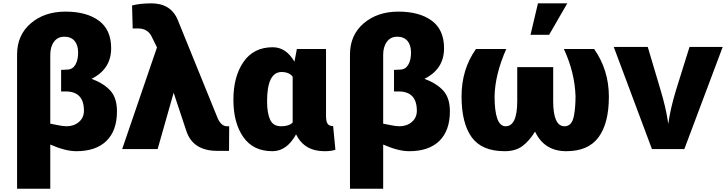

<svg xmlns="http://www.w3.org/2000/svg" viewBox="-20 -864 4379 1158"><path d="M83 274.4V-535.2Q83 -652.3 165.5 -723.1Q248 -793.9 375 -793.9Q502 -793.9 576.2 -739.3Q650.4 -684.6 650.4 -573.2Q650.4 -447.3 532.2 -388.7Q607.4 -360.4 646.5 -316.4Q685.5 -272.5 685.5 -192.4Q685.5 -76.2 622.1 -14.2Q558.6 47.9 440.4 47.9Q374 47.9 283.2 7.8V274.4ZM283.2 -118.2Q292 -117.2 325.2 -109.9Q358.4 -102.5 381.8 -102.5Q425.8 -102.5 456.1 -128.4Q486.3 -154.3 486.3 -196.3Q486.3 -312.5 376 -312.5H348.6V-442.4L386.7 -444.3Q418 -445.3 434.6 -473.6Q451.2 -502 451.2 -546.9Q451.2 -591.8 429.7 -617.2Q408.2 -642.6 368.2 -642.6Q328.1 -642.6 305.7 -612.3Q283.2 -582 283.2 -533.2Z M716.8 35.2 926.8 -578.1 896.5 -639.6Q873 -692.4 812.5 -692.4H780.3L776.4 -831.1Q827.1 -843.8 892.6 -843.8Q1011.7 -843.8 1052.7 -742.2L1293.9 -148.4Q1315.4 -102.5 1349.6 -102.5H1362.3L1361.3 45.9H1291Q1144.5 45.9 1104.5 -72.3L1027.3 -304.7L930.7 35.2Z M1625 -579.1Q1705.1 -579.1 1755.9 -492.2L1770.5 -568.4H1946.3V-166Q1946.3 -129.9 1956.5 -116.7Q1966.8 -103.5 1989.3 -103.5Q1991.2 -103.5 1989.3 -102.5L2002.9 39.1Q1979.5 47.9 1936.5 47.9Q1815.4 47.9 1765.6 -53.7Q1710 47.9 1623 47.9Q1506.8 47.9 1447.3 -37.6Q1387.7 -123 1387.7 -262.7Q1387.7 -402.3 1448.7 -490.7Q1509.8 -579.1 1625 -579.1ZM1590.8 -252.9Q1590.8 -182.6 1608.9 -142.6Q1627 -102.5 1675.3 -102.5Q1723.6 -102.5 1745.1 -125V-401.4Q1723.6 -429.7 1678.7 -429.7Q1590.8 -429.7 1590.8 -252.9Z M2090.8 274.4V-535.2Q2090.8 -652.3 2173.3 -723.1Q2255.9 -793.9 2382.8 -793.9Q2509.8 -793.9 2584 -739.3Q2658.2 -684.6 2658.2 -573.2Q2658.2 -447.3 2540 -388.7Q2615.2 -360.4 2654.3 -316.4Q2693.4 -272.5 2693.4 -192.4Q2693.4 -76.2 2629.9 -14.2Q2566.4 47.9 2448.2 47.9Q2381.8 47.9 2291 7.8V274.4ZM2291 -118.2Q2299.8 -117.2 2333 -109.9Q2366.2 -102.5 2389.6 -102.5Q2433.6 -102.5 2463.9 -128.4Q2494.1 -154.3 2494.1 -196.3Q2494.1 -312.5 2383.8 -312.5H2356.4V-442.4L2394.5 -444.3Q2425.8 -445.3 2442.4 -473.6Q2459 -502 2459 -546.9Q2459 -591.8 2437.5 -617.2Q2416 -642.6 2376 -642.6Q2335.9 -642.6 2313.5 -612.3Q2291 -582 2291 -533.2Z M2850.6 -568.4H3033.2Q2965.8 -415 2962.9 -284.2Q2962.9 -102.5 3029.3 -102.5Q3099.6 -102.5 3099.6 -253.9V-459H3316.4V-253.9Q3316.4 -102.5 3384.8 -102.5Q3429.7 -102.5 3441.4 -165Q3451.2 -215.8 3451.2 -284.2Q3446.3 -427.7 3380.9 -568.4H3563.5Q3652.3 -441.4 3652.3 -281.2Q3652.3 -121.1 3590.3 -36.6Q3528.3 47.9 3395.5 47.9Q3262.7 47.9 3207 -70.3Q3172.9 -14.6 3131.3 16.6Q3089.8 47.9 3023.4 47.9Q2885.7 47.9 2824.7 -36.6Q2763.7 -121.1 2763.7 -283.2Q2763.7 -445.3 2850.6 -568.4ZM3179.7 -654.3 3224.6 -843.8H3401.4L3292 -654.3Z M3681.6 -581.1H3886.7L3964.8 -318.4Q3994.1 -220.7 4006.8 -140.6L4010.7 -116.2Q4021.5 -202.1 4056.6 -318.4L4138.7 -581.1H4338.9L4107.4 35.2H3912.1Z"/></svg>

Font: GenEi M Gothic v2 Black
Style: Regular
Weight: 900
Version: Version 2.0